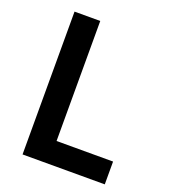

<svg xmlns="http://www.w3.org/2000/svg" viewBox="-135 -830 814 926"><g transform="rotate(20 272.5 -366.5)"><path d="M510 -117V0H88V-733H220V-117Z"/></g></svg>

Font: IBM Plex Sans JP SemiBold
Style: Regular
Weight: 600
Designer: Mike Abbink; Paul van der Laan; Pieter van Rosmalen; Wujin Sim; Yejin Wi; Jinhee Kim; Boomi Park; Yona Kim; Kichan Ma
Foundry: Sandoll Inc.
Version: Version 1.001